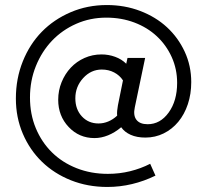

<svg xmlns="http://www.w3.org/2000/svg" viewBox="-20 -598 821 762"><path d="M355 -50Q294 -50 252.5 -94Q211 -138 211 -202Q211 -239 224.5 -272Q238 -305 261 -329.5Q284 -354 315.5 -368Q347 -382 383 -382Q411 -382 437 -372.5Q463 -363 481 -345L486 -368H556L515 -172Q508 -140 521.5 -122.5Q535 -105 566 -105Q616 -105 649.5 -151.5Q683 -198 683 -269Q683 -324 661.5 -371.5Q640 -419 602.5 -454Q565 -489 513.5 -508.5Q462 -528 402 -528Q338 -528 282.5 -503.5Q227 -479 186.5 -436.5Q146 -394 122.5 -336Q99 -278 99 -211Q99 -145 122 -89.5Q145 -34 186 6.5Q227 47 284 69.5Q341 92 408 92Q454 92 496.5 81.5Q539 71 576 52L597 99Q552 121 504 132.5Q456 144 406 144Q328 144 261.5 117.5Q195 91 146.5 44Q98 -3 70.5 -67.5Q43 -132 43 -207Q43 -286 70.5 -354.5Q98 -423 146 -472Q194 -521 260.5 -549.5Q327 -578 404 -578Q475 -578 536.5 -554.5Q598 -531 642.5 -490Q687 -449 713 -393Q739 -337 739 -272Q739 -225 725.5 -184.5Q712 -144 687.5 -114.5Q663 -85 629.5 -68.5Q596 -52 557 -52Q523 -52 498.5 -63Q474 -74 461 -93Q436 -72 409 -61Q382 -50 355 -50ZM279 -208Q279 -164 305 -136Q331 -108 371 -108Q391 -108 410 -116Q429 -124 445 -139Q444 -148 445 -158.5Q446 -169 448 -180L468 -279Q455 -299 433 -310.5Q411 -322 384 -322Q341 -322 310 -288Q279 -254 279 -208Z"/></svg>

Font: Red Hat Display Medium
Style: Regular
Weight: 500
Designer: Pentagram / MCKL
Foundry: Pentagram / MCKL
Version: Version 1.005; Red Hat Display Medium